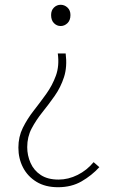

<svg xmlns="http://www.w3.org/2000/svg" viewBox="-20 -560 475 804"><path d="M223 224Q170 224 133 201.5Q96 179 76.5 141.5Q57 104 57 58Q57 13 75.5 -24.5Q94 -62 121 -96.5Q148 -131 173.5 -166.5Q199 -202 214 -243Q229 -284 222 -336H255Q262 -280 248 -237Q234 -194 209 -158.5Q184 -123 157.5 -90Q131 -57 112.5 -22Q94 13 94 56Q94 91 108 122.5Q122 154 151 173Q180 192 225 192Q266 192 305 172.5Q344 153 372 119L396 140Q364 175 321.5 199.5Q279 224 223 224ZM234 -451Q218 -451 206 -463Q194 -475 194 -497Q194 -517 206 -528.5Q218 -540 234 -540Q250 -540 262.5 -528.5Q275 -517 275 -497Q275 -475 262.5 -463Q250 -451 234 -451Z"/></svg>

Font: Source Han Sans SC ExtraLight
Style: Regular
Weight: 250
Designer: Ryoko NISHIZUKA 西塚涼子 (kana, bopomofo & ideographs); Paul D. Hunt (Latin, Greek & Cyrillic); Sandoll Communications 산돌커뮤니
Foundry: Adobe
Version: Version 2.004;hotconv 1.0.118;makeotfexe 2.5.65603